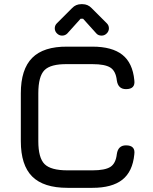

<svg xmlns="http://www.w3.org/2000/svg" viewBox="-20 -902 736 922"><path d="M278 -731Q264 -731 253.5 -741.5Q243 -752 243 -766Q243 -780 253 -790L326 -863Q344 -882 370 -882H376Q402 -882 420 -863L493 -790Q503 -780 503 -766Q503 -752 492.5 -741.5Q482 -731 468 -731Q452 -731 443 -741L379 -812H367L303 -741Q293 -731 278 -731ZM304 0Q189 0 134.5 -54.5Q80 -109 80 -224V-454Q80 -569 134.5 -624Q189 -679 303 -678H424Q518 -678 567.5 -639Q617 -600 625 -517Q631 -474 585 -474Q547 -474 541 -516Q536 -561 510 -577.5Q484 -594 424 -594H303Q223 -595 193.5 -565Q164 -535 164 -454V-224Q164 -144 194 -114Q224 -84 304 -84H424Q484 -84 510 -100.5Q536 -117 541 -162Q547 -204 585 -204Q631 -204 625 -161Q617 -78 567.5 -39Q518 0 424 0Z"/></svg>

Font: Jura
Style: Bold
Weight: 700
Designer: Daniel Johnson, Alexei Vanyashin
Foundry: Daniel Johnson
Version: Version 5.103